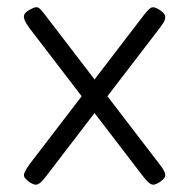

<svg xmlns="http://www.w3.org/2000/svg" viewBox="-20 -492 519 528"><path d="M417 -466Q428 -459 432 -453Q436 -447 433.5 -438.5Q431 -430 420 -416L105 -5Q95 8 88 12.5Q81 17 75 15.5Q69 14 61 9Q52 2 48 -3.5Q44 -9 47.5 -17.5Q51 -26 61 -40L376 -451Q390 -469 397 -471.5Q404 -474 417 -466ZM63 -466Q72 -471 78 -472Q84 -473 89.5 -468Q95 -463 104 -451L419 -40Q430 -26 433 -17.5Q436 -9 432.5 -3.5Q429 2 419 9Q411 14 405 15.5Q399 17 392 12.5Q385 8 375 -5L60 -416Q50 -430 47 -439Q44 -448 48 -454Q52 -460 63 -466Z"/></svg>

Font: Fredoka Light Light
Style: Regular
Weight: 300
Version: Version 2.001